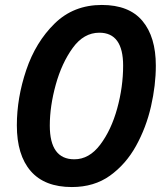

<svg xmlns="http://www.w3.org/2000/svg" viewBox="-20 -745 669 775"><path d="M609 -480Q609 -596 555 -660.5Q501 -725 391 -725Q277 -725 200.5 -650Q124 -575 86 -462.5Q48 -350 48 -239Q48 -119 104 -54.5Q160 10 270 10Q360 10 424 -36Q488 -82 529 -156Q570 -230 589.5 -315.5Q609 -401 609 -480ZM181 -238Q181 -316 205 -403Q229 -490 273.5 -551.5Q318 -613 381 -613Q477 -613 477 -480Q477 -394 453 -307Q429 -220 384.5 -161Q340 -102 280 -102Q181 -102 181 -238Z"/></svg>

Font: Noto Sans UI SemiCondensed
Style: Bold Italic
Weight: 700
Width: 4
Designer: Monotype Design Team
Foundry: Monotype Imaging Inc.
Version: 1.001